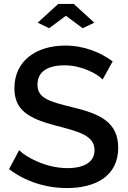

<svg xmlns="http://www.w3.org/2000/svg" viewBox="-20 -946 651 973"><path d="M171 -831 229 -803 314 -866 399 -803 458 -831 354 -926H275ZM500 -543 551 -635C490 -680 407 -715 311 -715C165 -715 53 -639 53 -499C53 -388 124 -346 264 -309C386 -278 459 -257 459 -185C459 -126 409 -94 321 -94C213 -94 111 -150 77 -185L26 -89C107 -27 211 7 319 7C462 7 579 -52 579 -197C579 -326 489 -369 345 -403C227 -432 170 -449 170 -517C170 -578 214 -615 308 -615C393 -615 474 -572 500 -543Z"/></svg>

Font: FIGSv2-sans-serif SemiBold
Style: Regular
Weight: 600
Designer: Matt McInerney, Pablo Impallari, Rodrigo Fuenzalida,Mirko Velimirovic
Foundry: Matt McInerney, Pablo Impallari, Rodrigo Fuenzalida
Version: Version 4.021;hotconv 1.0.109;makeotfexe 2.5.65596